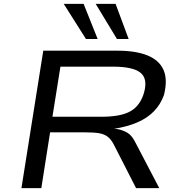

<svg xmlns="http://www.w3.org/2000/svg" viewBox="-20 -965 927 985"><path d="M90 0 202 -705H582Q677 -705 737 -680.5Q797 -656 819 -606Q841 -556 821 -477Q804 -430 770.5 -395Q737 -360 685.5 -337.5Q634 -315 564 -304H571L587 -302Q613 -296 633.5 -284Q654 -272 671 -241L797 0H678L564 -223Q550 -250 532.5 -263.5Q515 -277 488.5 -281.5Q462 -286 418 -286H237L192 0ZM249 -366H500Q601 -366 650.5 -395Q700 -424 719 -490Q739 -562 700 -592.5Q661 -623 560 -623H290ZM580 -765 471 -945H573L640 -765ZM421 -765 307 -945H409L481 -765Z"/></svg>

Font: Nunito Sans 7pt Expanded
Style: Italic
Weight: 400
Width: 7
Italic angle: -9°
Designer: Vernon Adams
Foundry: Vernon Adams
Version: Version 3.101;gftools[0.9.27]